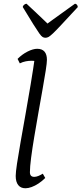

<svg xmlns="http://www.w3.org/2000/svg" viewBox="-20 -995 436 1027"><path d="M116 12Q91 12 77.5 -5Q64 -22 64 -54Q64 -73 71 -120Q78 -167 90 -234.5Q102 -302 116 -381Q130 -460 144 -543.5Q158 -627 169 -706L181 -663Q175 -667 167 -668.5Q159 -670 148 -670Q134 -670 118 -667Q102 -664 86 -656L74 -680Q99 -705 128 -719.5Q157 -734 179 -734Q205 -734 218 -719Q231 -704 231 -675Q231 -659 224.5 -617Q218 -575 207.5 -516.5Q197 -458 185.5 -392.5Q174 -327 163.5 -264.5Q153 -202 146.5 -152Q140 -102 140 -74Q140 -49 163 -49Q173 -49 184.5 -53.5Q196 -58 209 -66L222 -43Q205 -26 186 -13.5Q167 -1 149 5.5Q131 12 116 12ZM223 -793Q215 -793 208 -797Q201 -801 190 -816.5Q179 -832 158 -865.5Q137 -899 102 -957Q102 -964 109 -969.5Q116 -975 122 -975Q153 -947 177 -923.5Q201 -900 216.5 -886Q232 -872 234 -869Q243 -876 262 -889.5Q281 -903 303 -919Q325 -935 346 -950Q367 -965 381 -975Q387 -975 391.5 -969.5Q396 -964 396 -957Q342 -899 311 -865.5Q280 -832 263.5 -816.5Q247 -801 239 -797Q231 -793 223 -793Z"/></svg>

Font: Petrona
Style: Italic
Weight: 400
Italic angle: -9°
Designer: Ringo R. Seeber
Foundry: Ringo R. Seeber
Version: Version 2.001; ttfautohint (v1.8.3)